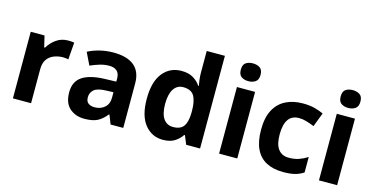

<svg xmlns="http://www.w3.org/2000/svg" viewBox="-76 -1136 2967 1521"><g transform="rotate(15 1407.5 -375.0)"><path d="M383 -556Q394 -556 409 -555Q424 -554 433 -552L422 -412Q415 -414 401.5 -415.5Q388 -417 378 -417Q340 -417 305 -403.5Q270 -390 248.5 -360Q227 -330 227 -278V0H78V-546H191L213 -454H220Q244 -496 286 -526Q328 -556 383 -556Z M756 -557Q866 -557 924.5 -509.5Q983 -462 983 -364V0H879L850 -74H846Q811 -30 772 -10Q733 10 665 10Q592 10 544 -32.5Q496 -75 496 -163Q496 -250 557 -291.5Q618 -333 740 -337L835 -340V-364Q835 -407 812.5 -427Q790 -447 750 -447Q710 -447 672 -435.5Q634 -424 596 -407L547 -508Q591 -531 644.5 -544Q698 -557 756 -557ZM777 -251Q705 -249 677 -225Q649 -201 649 -162Q649 -128 669 -113.5Q689 -99 721 -99Q769 -99 802 -127.5Q835 -156 835 -208V-253Z M1309 10Q1218 10 1160.5 -61.5Q1103 -133 1103 -272Q1103 -412 1161 -484Q1219 -556 1313 -556Q1372 -556 1410 -533Q1448 -510 1470 -476H1475Q1472 -492 1468 -522.5Q1464 -553 1464 -585V-760H1613V0H1499L1470 -71H1464Q1442 -37 1405 -13.5Q1368 10 1309 10ZM1361 -109Q1423 -109 1448 -145.5Q1473 -182 1474 -255V-271Q1474 -351 1449.5 -393Q1425 -435 1359 -435Q1310 -435 1282 -392.5Q1254 -350 1254 -270Q1254 -190 1282 -149.5Q1310 -109 1361 -109Z M1918 -546V0H1769V-546ZM1844 -760Q1877 -760 1901 -744.5Q1925 -729 1925 -686.8Q1925 -646 1901 -630Q1877 -614 1844 -614Q1809.7 -614 1786.4 -630Q1763 -646 1763 -686.8Q1763 -729 1786.4 -744.5Q1809.7 -760 1844 -760Z M2296 10Q2215 10 2158 -19.5Q2101 -49 2071 -111Q2041 -173 2041 -270Q2041 -370 2075 -433Q2109 -496 2169.5 -526Q2230 -556 2309 -556Q2365 -556 2406.5 -545Q2448 -534 2479 -519L2435 -404Q2400 -418 2369.5 -427Q2339 -436 2309 -436Q2193 -436 2193 -271Q2193 -189 2223.5 -150Q2254 -111 2309 -111Q2356 -111 2392 -123.5Q2428 -136 2462 -158V-31Q2428 -9 2390.5 0.5Q2353 10 2296 10Z M2737 -546V0H2588V-546ZM2663 -760Q2696 -760 2720 -744.5Q2744 -729 2744 -686.8Q2744 -646 2720 -630Q2696 -614 2663 -614Q2628.7 -614 2605.4 -630Q2582 -646 2582 -686.8Q2582 -729 2605.4 -744.5Q2628.7 -760 2663 -760Z"/></g></svg>

Font: Noto Sans Bassa Vah
Style: Regular
Weight: 400
Designer: Monotype Design Team
Foundry: Monotype Imaging Inc.
Version: Version 2.002